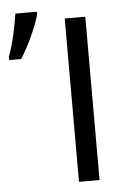

<svg xmlns="http://www.w3.org/2000/svg" viewBox="-71 -795 579 836"><g transform="rotate(-5 219.0 -377.0)"><path d="M-16.6 -554.7H36.1C54.2 -583.5 72.3 -616.7 89.4 -654.8C106.4 -692.9 117.2 -722.2 122.1 -742.7V-753.9H28.3C24.9 -730 19 -699.7 10.7 -662.1C2 -624.5 -7.3 -593.3 -16.6 -568.8ZM330.1 -713.9H240.2V0H330.1Z"/></g></svg>

Font: Noto Reveo Sans
Style: Regular
Weight: 400
Designer: Monotype Design team
Foundry: Monotype Imaging Inc.
Version: Version 1.04